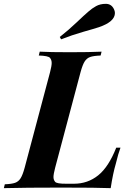

<svg xmlns="http://www.w3.org/2000/svg" viewBox="-63 -976 688 996"><path d="M-43 0 -38.1 -20Q-2 -21.5 15.6 -27.8Q33.2 -34.2 43.9 -51.3Q54.7 -68.4 64.9 -106L196.8 -602.1Q205.1 -633.8 205.1 -649.4Q205.1 -665 196.3 -675.8Q187.5 -686.5 138.2 -688L143.1 -708Q195.3 -705.1 298.8 -705.1Q402.3 -705.1 463.9 -708L459 -688Q421.9 -686.5 404.3 -680.2Q386.7 -673.8 376 -656.7Q365.2 -639.6 355 -602.1L223.1 -106Q214.4 -72.3 214.4 -57.6Q214.4 -43 223.1 -32.7Q231.9 -22.5 280.8 -22.9H320.8Q392.1 -22.9 446.3 -66.4Q500.5 -109.9 540 -210H562Q550.3 -178.7 538.1 -127.9Q522.9 -76.7 511.2 0Q442.9 -2.9 254.4 -2.9Q65.9 -2.9 -43 0ZM527.8 -929.2Q533.2 -918.5 533.2 -908.7Q533.2 -863.3 450.2 -835Q429.7 -828.1 369.1 -811Q309.6 -793.9 253.9 -772L247.1 -784.2Q293 -820.3 334 -859.4Q375 -898.4 394.5 -915Q414.1 -932.6 435.5 -944.3Q457 -956.1 485.8 -956.1Q514.6 -956.1 527.8 -929.2Z"/></svg>

Font: PlayfairDisplay-BoldItalic
Style: Bold Italic
Weight: 700
Italic angle: -14.9847°
Designer: Claus Eggers Sørensen
Foundry: Claus Eggers Sørensen
Version: Version 1.002;PS 001.002;hotconv 1.0.70;makeotf.lib2.5.58329